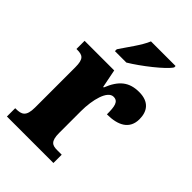

<svg xmlns="http://www.w3.org/2000/svg" viewBox="-226 -857 949 949"><g transform="rotate(45 248.0 -383.0)"><path d="M158 -619V-606H238C300 -643 400 -721 422 -756V-766H250C232 -721 184 -659 158 -619ZM9 0H334V-58H302C269 -58 249 -66 249 -125V-277C249 -358 271 -442 313 -442C346 -442 351 -412 351 -357C429 -357 482 -385 482 -454C482 -508 455 -548 386 -548C317 -548 276 -516 246 -440H242L223 -536H16V-479H20C59 -479 76 -470 76 -411V-130C76 -67 53 -58 13 -58H9Z"/></g></svg>

Font: Noto Serif Myanmar Condensed Black
Style: Regular
Weight: 900
Width: 3
Designer: Ben Mitchell and the Monotype Design Team
Foundry: Monotype Imaging Inc.
Version: Version 2.106